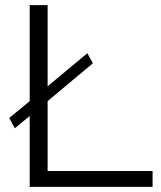

<svg xmlns="http://www.w3.org/2000/svg" viewBox="-20 -730 630 750"><path d="M576 0H96V-277L38 -229L16 -269L96 -335V-710H166V-393L321 -522L343 -483L166 -335V-62H576Z"/></svg>

Font: Raleway
Style: Regular
Weight: 400
Designer: Matt McInerney, Pablo Impallari, Rodrigo Fuenzalida
Foundry: Matt McInerney, Pablo Impallari, Rodrigo Fuenzalida
Version: Version 1.000;PS 001.001;hotconv 1.0.56; ttfautohint (v1.5)